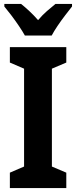

<svg xmlns="http://www.w3.org/2000/svg" viewBox="-20 -953 385 973"><path d="M316 0H30V-78L102 -109V-605L30 -636V-714H316V-636L243 -605V-109L316 -78ZM106 -773Q95 -793 76.5 -820.5Q58 -848 38 -874.5Q18 -901 2 -920V-933H87Q106 -918 128.5 -897Q151 -876 173 -851Q196 -878 218 -897Q240 -916 261 -933H345V-920Q330 -901 310 -875Q290 -849 271.5 -821.5Q253 -794 242 -773Z"/></svg>

Font: Noto Sans Condensed
Style: Bold
Weight: 700
Width: 3
Designer: Monotype Design Team
Foundry: Monotype Imaging Inc.
Version: Version 2.013; ttfautohint (v1.8.4.7-5d5b)